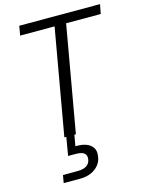

<svg xmlns="http://www.w3.org/2000/svg" viewBox="-139 -783 858 1125"><g transform="rotate(-15 290.5 -221.0)"><path d="M177 0 290 -643H81L91 -700H581L570 -643H360L247 0ZM104 258 112 211H198Q237 211 256.5 197.5Q276 184 279 159Q282 136 267.5 123.5Q253 111 216 111H170L190 -7H239L226 67Q265 66 291.5 76Q318 86 331 106.5Q344 127 339 157Q336 187 317.5 210Q299 233 270 245.5Q241 258 204 258Z"/></g></svg>

Font: DM Sans 36pt Light
Style: Italic
Weight: 300
Italic angle: -10°
Designer: Colophon Foundry, Jonny Pinhorn
Foundry: Colophon Foundry
Version: Version 4.004;gftools[0.9.30]